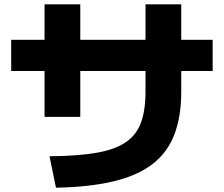

<svg xmlns="http://www.w3.org/2000/svg" viewBox="-20 -814 1040 892"><path d="M210 -88Q341 -89 427.5 -104Q514 -119 564 -153Q614 -187 635 -244.5Q656 -302 656 -388V-794H822V-388Q822 -271 789.5 -187.5Q757 -104 687.5 -51Q618 2 507.5 28.5Q397 55 240 58ZM187 -271V-794H353V-271ZM32 -484V-629H968V-484Z"/></svg>

Font: M PLUS 2 Thin ExtraBold
Style: Regular
Weight: 800
Version: Version 1.001